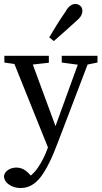

<svg xmlns="http://www.w3.org/2000/svg" viewBox="-20 -718 512 967"><path d="M84 229Q50 229 25 211.5Q0 194 0 167Q5 147 23 136.5Q41 126 62 126Q80 126 96 133.5Q112 141 130 161L159 191L123 211L97 191Q143 168 171.5 125.5Q200 83 218 34L248 -51L388 -437H438L272 -2Q227 119 184.5 174Q142 229 84 229ZM231 48 36 -437H129L265 -68L272 -50ZM2 -403V-437H226V-402L118 -390H92ZM291 -403V-437H471V-403L406 -390H388ZM228 -530Q247 -562 266.5 -593.5Q286 -625 309 -658Q322 -681 334.5 -689.5Q347 -698 359 -698Q373 -698 384 -689Q395 -680 395 -662Q395 -652 389 -640Q383 -628 363 -611Q334 -585 307 -560.5Q280 -536 251 -511Z"/></svg>

Font: Lisu Bosa Light
Style: Regular
Weight: 300
Designer: David Morse, Annie Olsen, Victor Gaultney, Frank Grießhammer (Latin)
Foundry: SIL International
Version: Version 2.000